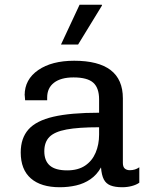

<svg xmlns="http://www.w3.org/2000/svg" viewBox="-20 -776 640 806"><path d="M231 10Q152 10 109.5 -27.1Q67 -64.2 67 -136Q67 -195.8 99.4 -232.5Q131.8 -269.2 204.1 -286Q276.5 -302.8 396 -302.8V-358.5Q396 -407.2 371.2 -429.1Q346.5 -451 288.5 -451Q235.8 -451 206.9 -428.9Q178 -406.8 178 -366.5V-355H85.5Q84.2 -370.8 83.8 -375.9Q83.2 -381 83.2 -380.1Q83.2 -379.2 83.4 -377Q83.5 -374.8 83.5 -376.5Q83.5 -442.5 140.4 -481.8Q197.2 -521 291.5 -521Q393 -521 444.4 -481.8Q495.8 -442.5 495.8 -363.2V-92.2Q495.8 -75.5 503.8 -68.5Q511.8 -61.5 525.2 -61.5Q547.8 -61.5 564.8 -73.8V-9Q552 0 532.9 5Q513.8 10 493.2 10Q463.2 10 444.1 2.5Q425 -5 415.8 -22.9Q406.5 -40.8 404 -73.2Q386.5 -42 359.6 -23.6Q332.8 -5.2 299.8 2.4Q266.8 10 231 10ZM262 -60.8Q307.5 -60.8 337.1 -80.6Q366.8 -100.5 381.4 -134.9Q396 -169.2 396 -211V-241.8Q309.5 -241.8 259.2 -232.4Q209 -223 187.5 -201.2Q166 -179.5 166 -141Q166 -101.2 189.2 -81Q212.5 -60.8 262 -60.8ZM236 -589 314 -756H407.5L408.2 -753L307.8 -589Z"/></svg>

Font: Chivo Mono Medium
Style: Regular
Weight: 500
Monospace: yes
Designer: Hector Gatti
Foundry: Omnibus-Type
Version: Version 1.008